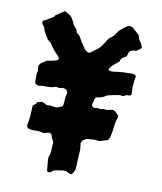

<svg xmlns="http://www.w3.org/2000/svg" viewBox="-77 -713 670 793"><g transform="rotate(10 258.0 -316.5)"><path d="M469 -561Q471 -556 467 -552Q463 -548 458 -545.5Q453 -543 450 -539Q432 -542 421 -530Q420 -526 418.5 -521Q417 -516 415 -511Q410 -508 406 -505.5Q402 -503 397 -500Q392 -494 389 -484Q379 -476 369 -467.5Q359 -459 352 -448Q350 -444 354 -440Q355 -440 356 -439.5Q357 -439 358 -439Q360 -439 363 -438.5Q366 -438 367 -438Q393 -442 411 -443Q429 -444 450 -444Q452 -444 453.5 -443.5Q455 -443 457 -443Q461 -443 464 -440Q467 -437 466 -432Q459 -399 462 -362Q462 -353 452 -353H442Q439 -352 436.5 -350Q434 -348 430 -346Q425 -347 419.5 -347.5Q414 -348 408 -347Q400 -346 391 -344Q382 -342 374 -340Q370 -339 366 -338Q362 -337 359 -335Q350 -328 340.5 -325.5Q331 -323 320 -322Q319 -320 317.5 -318Q316 -316 315 -314Q314 -309 312.5 -303Q311 -297 309 -292Q308 -286 312 -281.5Q316 -277 322 -278Q326 -278 328.5 -278.5Q331 -279 335 -279Q339 -278 344 -277.5Q349 -277 353 -278Q356 -279 358.5 -280Q361 -281 362 -279Q370 -278 377 -279Q384 -280 391 -282Q402 -284 409 -277Q412 -275 414.5 -272Q417 -269 420 -266Q425 -260 422 -253Q415 -232 413 -209.5Q411 -187 405 -166Q404 -164 403 -162.5Q402 -161 401 -159Q400 -158 398 -156.5Q396 -155 394 -155Q387 -153 380 -151Q373 -149 365 -146Q355 -148 344 -148Q333 -148 322 -147Q310 -147 299 -139Q290 -133 290 -123Q291 -116 291.5 -110Q292 -104 293 -98Q292 -87 291.5 -75.5Q291 -64 290 -53Q290 -43 289.5 -32.5Q289 -22 288 -13Q285 -6 282 0Q279 6 273 9Q269 9 266.5 7.5Q264 6 261 5Q255 1 252 0Q238 -2 227 1Q220 2 213.5 3Q207 4 200 6Q198 7 195 10Q192 13 189 15Q185 18 179 16Q173 16 173 10Q172 -3 170.5 -15Q169 -27 169 -40Q169 -42 169.5 -44Q170 -46 170 -47Q176 -61 176 -76.5Q176 -92 178 -106Q176 -114 171.5 -121Q167 -128 166 -137Q165 -139 161 -142Q157 -145 153 -144Q147 -143 141.5 -141.5Q136 -140 130 -139Q114 -144 98 -143Q82 -142 68 -146Q64 -148 62.5 -150.5Q61 -153 60 -156V-163Q65 -183 66 -203Q67 -223 68 -243L81 -253Q82 -260 85 -260.5Q88 -261 94 -262Q102 -267 110 -262Q116 -261 124 -255Q131 -255 137 -255.5Q143 -256 150 -254Q161 -251 170.5 -253.5Q180 -256 190 -262L192 -265Q192 -267 192.5 -269Q193 -271 193 -274Q194 -285 195 -296.5Q196 -308 199 -319Q200 -322 193 -332Q188 -334 182.5 -335.5Q177 -337 171 -335Q168 -334 165 -333.5Q162 -333 159 -334Q147 -338 137 -332Q132 -331 126 -330.5Q120 -330 115 -330Q105 -330 95.5 -330Q86 -330 78 -327Q75 -329 72.5 -329.5Q70 -330 68 -331Q61 -335 61 -342Q62 -352 61 -362.5Q60 -373 63 -383Q65 -388 64 -391.5Q63 -395 63 -399Q60 -410 70 -420Q76 -424 82 -428Q88 -432 94 -436Q105 -437 116 -439.5Q127 -442 137 -446Q140 -448 140 -452Q140 -456 138 -458Q136 -462 132 -466Q113 -484 100 -505Q98 -510 93 -513.5Q88 -517 83 -521Q78 -529 72 -539Q69 -544 66 -549Q63 -554 61 -559L59 -569Q56 -572 55.5 -573.5Q55 -575 53 -577Q45 -585 48 -595Q53 -597 58.5 -599.5Q64 -602 69 -606L91 -619Q93 -621 94 -624Q95 -627 98 -628Q106 -633 113 -638Q120 -643 128 -647Q129 -649 130.5 -649Q132 -649 133 -650Q150 -640 154.5 -637Q159 -634 166 -624Q167 -622 168 -620Q169 -618 170 -616Q173 -608 176.5 -601.5Q180 -595 187 -589Q189 -588 190.5 -584.5Q192 -581 193 -577Q194 -575 195 -572Q196 -569 200 -567Q205 -565 208 -560Q211 -555 214 -550Q219 -540 226 -530Q233 -520 240 -509Q242 -508 244.5 -505.5Q247 -503 250 -501Q257 -496 265 -500Q266 -501 266.5 -501.5Q267 -502 268 -503Q270 -505 273 -506Q280 -513 288 -518Q296 -523 302 -530Q309 -538 314 -546Q319 -554 324 -562Q329 -570 335 -574.5Q341 -579 348 -585Q352 -590 356 -595.5Q360 -601 363 -607L368 -612Q373 -615 376 -618Q379 -621 383 -624Q387 -627 390 -629Q393 -631 397 -634Q411 -639 421 -630Q427 -625 433.5 -619Q440 -613 447 -607Q449 -603 450.5 -599Q452 -595 453 -590Q455 -586 457.5 -583Q460 -580 462 -576Q464 -573 466 -569Q468 -565 469 -561Z"/></g></svg>

Font: Daruma Drop One
Style: Regular
Weight: 400
Designer: Maniackers Design
Version: Version 1.000